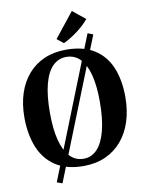

<svg xmlns="http://www.w3.org/2000/svg" viewBox="-112 -1072 948 1247"><g transform="rotate(-10 361.5 -448.0)"><path d="M526 -833.5 561.5 -819.5 196.5 98.5 161 85.5ZM356 11.5Q242 12.5 169 -35.5Q96 -83.5 61.5 -168.8Q27 -254 27 -365.5Q27 -452.5 50.2 -523.8Q73.5 -595 118 -646.2Q162.5 -697.5 225.8 -725Q289 -752.5 369.5 -752.5Q483 -752.5 555.2 -706.5Q627.5 -660.5 661.8 -577.5Q696 -494.5 696 -383Q696 -296 673 -223.8Q650 -151.5 605.8 -99Q561.5 -46.5 498.5 -17.8Q435.5 11 356 11.5ZM361 -35Q412.5 -35 449.8 -74.2Q487 -113.5 507.2 -191Q527.5 -268.5 527.5 -383Q527.5 -487.5 508.8 -559.5Q490 -631.5 453.2 -668.8Q416.5 -706 362.5 -706Q310.5 -706 273 -668.8Q235.5 -631.5 215.5 -555.8Q195.5 -480 195.5 -365.5Q195.5 -260.5 214.2 -186.8Q233 -113 269.8 -74Q306.5 -35 361 -35ZM363.5 -797 321 -831 450.5 -993.5 534 -926Q519.5 -908 499.5 -889.2Q479.5 -870.5 456.5 -853.2Q433.5 -836 410 -821.5Q386.5 -807 364.5 -797Z"/></g></svg>

Font: Merriweather 72pt
Style: Bold
Weight: 700
Version: Version 2.100